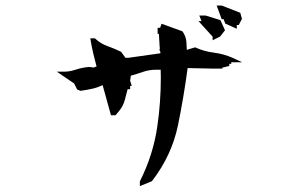

<svg xmlns="http://www.w3.org/2000/svg" viewBox="-20 -750 1040 675"><path d="M310.1 -512.7Q314.9 -514.2 319.8 -516.6Q319.3 -517.6 318.8 -519L308.1 -561Q302.7 -583.5 297.4 -615.2H313.5L315.9 -613.3Q334 -596.7 355.5 -588.9Q378.9 -580.6 405.8 -567.9L420.9 -546.9H432.1L543 -562.5L544.4 -565.9L540.5 -574.7L542.5 -582H541.5L538.6 -630.9H534.2V-652.3H543L547.9 -666.5L621.1 -640.1L622.6 -638.2Q633.8 -621.6 635.3 -602.5Q636.2 -589.4 636.7 -574.7L665.5 -583.5L668.5 -582.5Q697.3 -569.3 731.9 -564.9Q766.6 -560.5 798.3 -546.4L831.1 -531.2H793V-525.4H786.1V-518.1L761.7 -512.2V-508.8H728.5L639.6 -510.7Q626 -408.2 605.5 -308.6Q583.5 -203.6 515.1 -114.3L513.7 -112.8L471.7 -95.7V-107.4V-112.3Q519 -206.5 533.2 -306.6Q545.4 -390.6 545.4 -477.5Q545.4 -491.2 544.9 -504.9H529.3Q504.4 -504.9 482.7 -497.3Q460.9 -489.7 439.9 -483.9L437.5 -465.8L443.4 -448.2H437.5V-436.5H428.7Q423.8 -419.4 419.4 -400.9Q413.6 -377.4 398.4 -359.4L386.2 -344.7H370.1L340.8 -450.7Q323.7 -442.4 304.2 -438Q284.7 -433.6 262.7 -430.7L251 -435.5L240.7 -456.5L179.7 -498H205.1Q225.1 -498 247.1 -505.4Q269 -512.7 293 -514.6ZM320.8 -517.1ZM680.7 -695.3H703.1L754.9 -679.2L771 -643.6L753.9 -621.6L727.5 -608.4V-621.1L677.7 -675.8H688.5ZM764.6 -682.6H759.3L741.7 -730.5H752.9H757.8H759.3L824.7 -705.1L830.6 -683.6L819.3 -662.1H812.5V-661.1V-648.9L772 -667L766.1 -682.6Z"/></svg>

Font: Bakudai
Style: Bold
Weight: 700
Version: Version 1.48